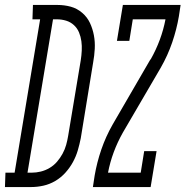

<svg xmlns="http://www.w3.org/2000/svg" viewBox="-87 -755 749 775"><path d="M-67 0 -65 -58H-28L75 -677H44L46 -735H145Q173 -735 198.5 -728Q224 -721 244.5 -703.5Q265 -686 276 -662.5Q287 -639 292 -612.5Q297 -586 295.5 -558Q294 -530 289 -503L239 -197Q234 -172 227 -148Q220 -124 207.5 -101Q195 -78 177 -58Q159 -38 136 -24.5Q113 -11 88 -5.5Q63 0 39 0ZM24 -58H41Q59 -58 77.5 -62.5Q96 -67 113 -77Q130 -87 143 -102Q156 -117 165.5 -134.5Q175 -152 180 -170Q185 -188 188 -206L239 -512Q242 -531 243 -550.5Q244 -570 241.5 -588.5Q239 -607 232 -624Q225 -641 211.5 -653.5Q198 -666 180 -671.5Q162 -677 143 -677H127ZM288 0 295 -46Q304 -99 322 -151.5Q340 -204 368 -253L520 -515Q520 -515 520.5 -515Q521 -515 521 -515Q543 -554 558 -594.5Q573 -635 581 -677H449L435 -590H385L409 -735H642L635 -689Q626 -636 608 -583.5Q590 -531 562 -482L409 -220Q409 -220 409 -220Q409 -220 409 -220Q387 -181 372 -140.5Q357 -100 349 -58H481L495 -145H545L521 0Z"/></svg>

Font: Iosevka Curly Slab LtExObl
Style: Regular
Weight: 300
Width: 7
Italic angle: -9°
Monospace: yes
Designer: Belleve Invis
Foundry: Belleve Invis
Version: Version 11.1.0; ttfautohint (v1.8.3)